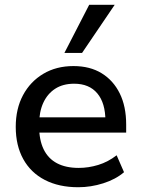

<svg xmlns="http://www.w3.org/2000/svg" viewBox="-20 -776 591 805"><path d="M308 9Q227 9 168 -21.5Q109 -52 77.5 -109Q46 -166 46 -244Q46 -320 76.5 -377Q107 -434 161.5 -466.5Q216 -499 288 -499Q357 -499 406 -469Q455 -439 482 -384.5Q509 -330 509 -254V-220H126V-284H438L422 -269Q422 -344 388 -384.5Q354 -425 291 -425Q244 -425 211.5 -404Q179 -383 161.5 -345Q144 -307 144 -254V-247Q144 -189 163 -150Q182 -111 219 -91.5Q256 -72 310 -72Q351 -72 392 -84.5Q433 -97 469 -125L500 -54Q465 -24 413 -7.5Q361 9 308 9ZM250 -554 354 -756H461L324 -554Z"/></svg>

Font: Nunito Sans 11pt SemiBold
Style: Regular
Weight: 600
Version: Version 3.101;gftools[0.9.27]